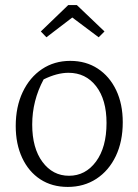

<svg xmlns="http://www.w3.org/2000/svg" viewBox="-20 -729 546 757"><path d="M247 8Q185 8 139 -22Q93 -52 67.5 -106.5Q42 -161 42 -232Q42 -308 69.5 -366Q97 -424 145.5 -456.5Q194 -489 257 -489Q319 -489 365.5 -458.5Q412 -428 438 -373.5Q464 -319 464 -247Q464 -171 436.5 -113.5Q409 -56 360 -24Q311 8 247 8ZM252 -36Q317 -36 358.5 -92Q400 -148 400 -244Q400 -336 359 -389Q318 -442 250 -442Q205 -442 152 -416Q107 -332 107 -238Q107 -145 147.5 -90.5Q188 -36 252 -36ZM283 -709 392 -605 369 -582 265 -660 163 -582 141 -605 249 -709Z"/></svg>

Font: Piazzolla Light
Style: Regular
Weight: 300
Designer: Juan Pablo del Peral
Foundry: Huerta Tipografica
Version: Version 1.330